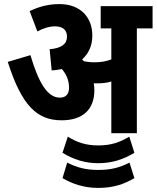

<svg xmlns="http://www.w3.org/2000/svg" viewBox="-20 -652 767 940"><path d="M442 -210C442 -222 441 -233 439 -244C445 -244 450 -244 456 -244C480 -244 503 -246 525 -253V0H650V-513H727V-622H473V-513H525V-361C498 -351 473 -347 443 -347C423 -347 407 -349 391 -352C388 -355 385 -358 382 -361C414 -390 432 -428 432 -478C432 -567 374 -632 271 -632C211 -632 167 -617 125 -598L163 -498C192 -514 222 -523 250 -523C286 -523 308 -506 308 -473C308 -437 282 -416 223 -411L233 -307C250 -308 267 -311 283 -314C305 -288 318 -259 318 -222C318 -192 303 -174 273 -174C214 -174 170 -243 129 -382L18 -349C87 -132 163 -63 282 -63C385 -63 442 -116 442 -210ZM461 147C528 147 583 129 638 96L613 17C566 45 524 60 461 60C399 60 355 44 312 17L286 96C340 129 396 147 461 147ZM461 268C536 268 589 249 638 220L614 144C564 170 519 180 461 180C403 180 357 169 309 144L286 220C332 247 389 268 461 268Z"/></svg>

Font: Noto Sans Devanagari Condensed
Style: Bold
Weight: 700
Width: 3
Designer: Jelle Bosma - Monotype Design Team
Foundry: Monotype Imaging Inc.
Version: Version 2.004